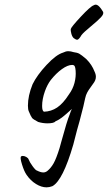

<svg xmlns="http://www.w3.org/2000/svg" viewBox="-20 -609 464 825"><path d="M392 -279Q392 -264 380 -249Q377 -244 369 -233.5Q361 -223 355 -212Q349 -201 346 -187Q342 -164 322 -89L311 -50L295 12Q250 167 205 191Q192 196 180 196Q158 196 134.5 181.5Q111 167 94 142Q84 128 74.5 97.5Q65 67 71 63Q73 61 78 61Q85 61 93 65.5Q101 70 103 76Q107 87 120 105Q133 123 139 124Q155 132 166 132Q175 132 183 126Q199 113 210.5 92.5Q222 72 236 27L244 -2Q268 -90 279 -116Q284 -132 289 -141L271 -125Q259 -114 246 -104Q233 -94 219 -88Q212 -79 184 -79Q164 -79 144 -85Q123 -96 118 -102Q113 -108 104 -130Q100 -138 100 -155Q100 -198 120 -247Q139 -286 180 -330Q221 -374 251 -383Q263 -389 273 -389Q284 -389 296 -385Q312 -383 321 -378Q330 -373 351 -355Q375 -331 386 -302Q392 -290 392 -279ZM305 -305Q304 -319 301 -324.5Q298 -330 290 -330Q271 -330 246 -312Q221 -294 198 -265Q183 -245 173 -217Q161 -183 161 -154Q161 -132 169 -129Q200 -130 225.5 -147Q251 -164 276 -203Q293 -226 300 -252.5Q307 -279 305 -305ZM284 -484Q286 -493 327 -537Q368 -581 382 -586Q387 -589 391 -589Q405 -589 423 -558Q427 -549 413.5 -534.5Q400 -520 372 -497Q338 -469 330 -458Q325 -449 320 -443.5Q315 -438 311 -438Q307 -438 297 -445Q290 -451 286.5 -464.5Q283 -478 284 -484Z"/></svg>

Font: Caveat
Style: Regular
Weight: 400
Designer: Pablo Impallari
Foundry: Pablo Impallari
Version: Version 1.500; ttfautohint (v1.6)